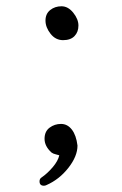

<svg xmlns="http://www.w3.org/2000/svg" viewBox="-20 -492 390 612"><path d="M120 100Q106 100 106 86Q106 78 112 74Q131 61 148 41Q165 21 169 3Q167 2 158 0Q149 -2 144 -6Q122 -26 122 -49.5Q122 -73 138 -85Q154 -97 174.5 -97Q195 -97 209 -79Q223 -61 227 -28Q227 6 198 43Q169 80 128 98Q124 100 120 100ZM176 -472Q197 -472 213.5 -451.5Q230 -431 230 -410.5Q230 -390 217.5 -377Q205 -364 181 -364Q157 -364 141 -384.5Q125 -405 125 -426.5Q125 -448 140 -460Q155 -472 176 -472Z"/></svg>

Font: ToneOZ-Pinyin-WenKai-Regular
Style: Regular
Weight: 400
Designer: Fontworks Inc.
Foundry: ToneOZ
Version: Version 0.240331